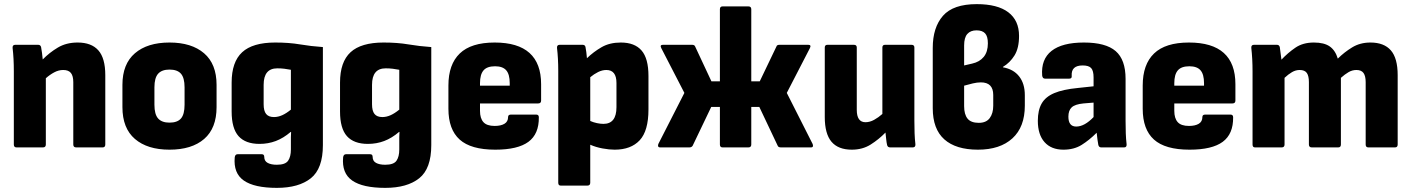

<svg xmlns="http://www.w3.org/2000/svg" viewBox="-20 -714 6837 930"><path d="M60 0Q47 0 47 -14V-368Q47 -400 45.5 -428.5Q44 -457 41 -482Q40 -497 54 -497H165Q176 -497 179 -486Q184 -459 187 -426Q219 -459 260 -483.5Q301 -508 356 -508Q423 -508 456.5 -470Q490 -432 490 -350V-14Q490 0 477 0H349Q335 0 335 -14V-316Q335 -346 323.5 -360.5Q312 -375 286 -375Q264 -375 242.5 -363.5Q221 -352 202 -335V-14Q202 0 188 0Z M801 11Q694 11 633.5 -41Q573 -93 573 -195V-303Q573 -404 633.5 -456Q694 -508 801 -508Q908 -508 968.5 -456Q1029 -404 1029 -303V-195Q1029 -93 969 -41Q909 11 801 11ZM801 -120Q839 -120 856.5 -140Q874 -160 874 -207V-291Q874 -337 856.5 -357Q839 -377 801 -377Q764 -377 746 -357Q728 -337 728 -291V-207Q728 -160 746 -140Q764 -120 801 -120Z M1321 196Q1212 196 1161 160.5Q1110 125 1117 48Q1119 33 1131 33H1248Q1260 33 1260 46Q1260 66 1276.5 75Q1293 84 1321 84Q1362 84 1375.5 64.5Q1389 45 1389 10V-26Q1389 -38 1389 -50Q1389 -62 1390 -75H1388Q1353 -45 1316 -31Q1279 -17 1237 -17Q1169 -17 1135.5 -54.5Q1102 -92 1102 -174V-314Q1102 -414 1153 -461Q1204 -508 1313 -508Q1380 -508 1433 -499Q1486 -490 1544 -486V-11Q1544 103 1485.5 149.5Q1427 196 1321 196ZM1307 -147Q1327 -147 1347 -156Q1367 -165 1389 -183V-376Q1374 -379 1357.5 -381Q1341 -383 1323 -383Q1257 -383 1257 -303V-209Q1257 -177 1269 -162Q1281 -147 1307 -147Z M1846 196Q1737 196 1686 160.5Q1635 125 1642 48Q1644 33 1656 33H1773Q1785 33 1785 46Q1785 66 1801.5 75Q1818 84 1846 84Q1887 84 1900.5 64.5Q1914 45 1914 10V-26Q1914 -38 1914 -50Q1914 -62 1915 -75H1913Q1878 -45 1841 -31Q1804 -17 1762 -17Q1694 -17 1660.5 -54.5Q1627 -92 1627 -174V-314Q1627 -414 1678 -461Q1729 -508 1838 -508Q1905 -508 1958 -499Q2011 -490 2069 -486V-11Q2069 103 2010.5 149.5Q1952 196 1846 196ZM1832 -147Q1852 -147 1872 -156Q1892 -165 1914 -183V-376Q1899 -379 1882.5 -381Q1866 -383 1848 -383Q1782 -383 1782 -303V-209Q1782 -177 1794 -162Q1806 -147 1832 -147Z M2379 11Q2261 11 2206.5 -38Q2152 -87 2152 -187V-300Q2152 -402 2207 -455Q2262 -508 2376 -508Q2601 -508 2601 -306V-227Q2601 -213 2587 -213H2305V-177Q2305 -141 2321.5 -122.5Q2338 -104 2376 -104Q2406 -104 2423.5 -114.5Q2441 -125 2441 -147Q2441 -159 2455 -159H2577Q2590 -159 2590 -146Q2591 -65 2539.5 -27Q2488 11 2379 11ZM2305 -299H2449V-311Q2449 -354 2432 -373.5Q2415 -393 2378 -393Q2339 -393 2322 -373Q2305 -353 2305 -311Z M2696 185Q2684 185 2684 171V-370Q2684 -401 2682.5 -429Q2681 -457 2678 -482Q2677 -497 2691 -497H2802Q2814 -497 2816 -486Q2818 -475 2820 -461Q2822 -447 2823 -432Q2855 -463 2894 -485.5Q2933 -508 2987 -508Q3054 -508 3087.5 -469.5Q3121 -431 3121 -346V-184Q3121 -80 3078.5 -34.5Q3036 11 2957 11Q2931 11 2898.5 5Q2866 -1 2839 -13V171Q2839 185 2825 185ZM2917 -375Q2897 -375 2877 -365Q2857 -355 2839 -340V-128Q2855 -121 2872 -117.5Q2889 -114 2903 -114Q2966 -114 2966 -195V-312Q2966 -375 2917 -375Z M3178 0Q3170 0 3168 -5Q3166 -10 3169 -17L3295 -264L3183 -481Q3175 -497 3191 -497H3332Q3344 -497 3347 -489L3426 -320H3467V-669Q3467 -683 3480 -683H3605Q3619 -683 3619 -669V-320H3660L3741 -489Q3743 -497 3756 -497H3895Q3911 -497 3903 -481L3791 -264L3916 -17Q3919 -10 3917.5 -5Q3916 0 3908 0H3763Q3750 0 3747 -8L3658 -196H3619V-14Q3619 0 3605 0H3480Q3467 0 3467 -14V-196H3425L3335 -8Q3330 0 3319 0Z M4106 11Q4040 11 4007.5 -27.5Q3975 -66 3975 -147V-484Q3975 -497 3988 -497H4116Q4130 -497 4130 -484V-182Q4130 -122 4172 -122Q4193 -122 4214 -133.5Q4235 -145 4254 -162V-484Q4254 -497 4267 -497H4395Q4409 -497 4409 -484V-129Q4409 -97 4410 -69Q4411 -41 4414 -15Q4415 0 4401 0H4292Q4280 0 4277 -11Q4274 -24 4272.5 -39.5Q4271 -55 4269 -72Q4237 -39 4197.5 -14Q4158 11 4106 11Z M4717 11Q4610 11 4554 -39Q4498 -89 4498 -190V-482Q4498 -581 4547.5 -637.5Q4597 -694 4711 -694Q4812 -694 4864 -654.5Q4916 -615 4916 -540Q4916 -481 4894 -445.5Q4872 -410 4838 -390V-388Q4889 -379 4916.5 -344Q4944 -309 4944 -253V-202Q4944 -99 4884 -44Q4824 11 4717 11ZM4650 -397 4689 -406Q4725 -414 4745 -438.5Q4765 -463 4765 -504Q4765 -538 4751.5 -552.5Q4738 -567 4710 -567Q4681 -567 4665.5 -549.5Q4650 -532 4650 -494ZM4721 -119Q4757 -119 4774 -142Q4791 -165 4791 -202V-254Q4791 -315 4731 -315Q4713 -315 4692 -310Q4671 -305 4650 -299V-200Q4650 -160 4666.5 -139.5Q4683 -119 4721 -119Z M5131 11Q5072 11 5039.5 -25.5Q5007 -62 5007 -129Q5007 -180 5025.5 -212.5Q5044 -245 5086.5 -263Q5129 -281 5202 -288L5277 -296V-339Q5277 -371 5265.5 -384Q5254 -397 5224 -397Q5168 -397 5171 -347Q5173 -333 5159 -333H5042Q5030 -333 5028 -348Q5022 -427 5073.5 -467.5Q5125 -508 5230 -508Q5336 -508 5384 -466.5Q5432 -425 5432 -332V-129Q5432 -96 5433 -68.5Q5434 -41 5437 -15Q5438 0 5425 0H5314Q5303 0 5300 -12Q5296 -33 5292 -71Q5256 -35 5219 -12Q5182 11 5131 11ZM5155 -149Q5155 -101 5193 -101Q5233 -101 5277 -147V-217L5228 -213Q5187 -209 5171 -194Q5155 -179 5155 -149Z M5742 11Q5624 11 5569.5 -38Q5515 -87 5515 -187V-300Q5515 -402 5570 -455Q5625 -508 5739 -508Q5964 -508 5964 -306V-227Q5964 -213 5950 -213H5668V-177Q5668 -141 5684.5 -122.5Q5701 -104 5739 -104Q5769 -104 5786.5 -114.5Q5804 -125 5804 -147Q5804 -159 5818 -159H5940Q5953 -159 5953 -146Q5954 -65 5902.5 -27Q5851 11 5742 11ZM5668 -299H5812V-311Q5812 -354 5795 -373.5Q5778 -393 5741 -393Q5702 -393 5685 -373Q5668 -353 5668 -311Z M6059 0Q6047 0 6047 -14V-368Q6047 -430 6041 -482Q6040 -497 6054 -497H6165Q6176 -497 6179 -486Q6183 -460 6187 -425Q6218 -458 6254.5 -483Q6291 -508 6344 -508Q6394 -508 6421 -489Q6448 -470 6460 -430Q6491 -461 6529.5 -484.5Q6568 -508 6618 -508Q6684 -508 6717 -470Q6750 -432 6750 -350V-14Q6750 0 6737 0H6608Q6595 0 6595 -14V-316Q6595 -346 6584.5 -360.5Q6574 -375 6550 -375Q6530 -375 6512 -364.5Q6494 -354 6475 -337V-14Q6475 0 6462 0H6334Q6320 0 6320 -14V-316Q6320 -346 6310 -360.5Q6300 -375 6275 -375Q6256 -375 6238 -364.5Q6220 -354 6202 -337V-14Q6202 0 6188 0Z"/></svg>

Font: Sofia Sans Semi Condensed Black
Style: Regular
Weight: 900
Designer: Botio Nikoltchev, Ani Petrova
Foundry: lettersoup
Version: Version 4.100; ttfautohint (v1.8.4.7-5d5b)